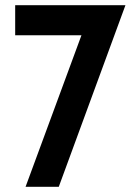

<svg xmlns="http://www.w3.org/2000/svg" viewBox="-20 -720 511 740"><path d="M78.5 0 310.5 -629 335.5 -584H38.5V-700H463.5L206.5 0Z"/></svg>

Font: Cabin
Style: Bold
Weight: 700
Width: 4
Designer: Pablo Impallari
Foundry: Pablo Impallari. http://www.impallari.com Igino Marini. http://www.ikern.com
Version: Version 3.001